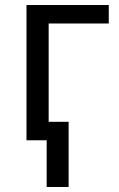

<svg xmlns="http://www.w3.org/2000/svg" viewBox="-20 -556 473 761"><path d="M85 -536.1H411.1V-462.9H172.9V-73.2H252V185.1H165V0H85Z"/></svg>

Font: NotoPenekeko
Style: Regular
Weight: 400
Designer: Monotype Design team
Foundry: Monotype Imaging Inc.
Version: Version 1.04